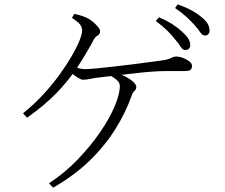

<svg xmlns="http://www.w3.org/2000/svg" viewBox="-20 -823 1040 886"><path d="M926 -659Q914 -659 904 -674Q894 -689 877 -708Q861 -726 841 -744.5Q821 -763 788 -786L800 -803Q839 -789 866 -774Q893 -759 911 -743Q931 -727 939 -712Q947 -697 947 -682Q947 -671 941 -665Q935 -659 926 -659ZM834 -592Q823 -592 813.5 -607.5Q804 -623 788 -641Q773 -661 751.5 -682Q730 -703 699 -726L713 -743Q750 -728 776.5 -710.5Q803 -693 820 -677Q840 -659 849 -644.5Q858 -630 858 -615Q858 -604 851.5 -598Q845 -592 834 -592ZM206 23Q279 -25 338.5 -87Q398 -149 442 -213Q486 -277 509.5 -333.5Q533 -390 533 -426Q533 -441 520 -453Q507 -465 488 -475L502 -488Q532 -483 556 -471Q580 -459 594.5 -445.5Q609 -432 609 -422Q609 -411 600.5 -403.5Q592 -396 587 -380Q560 -304 512.5 -227.5Q465 -151 394 -82Q323 -13 225 43ZM86 -300Q136 -340 178.5 -386Q221 -432 254 -477.5Q287 -523 310.5 -563.5Q334 -604 346.5 -635Q359 -666 359 -682Q359 -699 347.5 -712Q336 -725 312 -741L323 -759Q341 -755 357 -750Q373 -745 384 -739Q398 -732 411 -720.5Q424 -709 433 -698Q442 -687 442 -679Q442 -666 431 -659.5Q420 -653 412 -639Q378 -575 337.5 -513.5Q297 -452 241 -394Q185 -336 105 -280ZM364 -455Q355 -455 341.5 -463Q328 -471 314.5 -482.5Q301 -494 291 -503L306 -523Q329 -512 343.5 -508Q358 -504 373 -504Q391 -504 426.5 -507.5Q462 -511 506.5 -516Q551 -521 595 -526.5Q639 -532 674.5 -537Q710 -542 727 -544Q748 -547 759 -551Q770 -555 776.5 -558.5Q783 -562 792 -562Q808 -562 825 -555.5Q842 -549 854 -539.5Q866 -530 866 -519Q866 -508 860 -501.5Q854 -495 829 -495Q815 -495 791.5 -495Q768 -495 741.5 -495Q715 -495 692 -493Q670 -492 636.5 -488.5Q603 -485 565 -480.5Q527 -476 492 -472Q457 -468 433 -465Q414 -463 396 -459Q378 -455 364 -455Z"/></svg>

Font: Noto Serif SC ExtraLight Light
Style: Regular
Weight: 300
Version: Version 2.002-H1;hotconv 1.1.0;makeotfexe 2.6.0